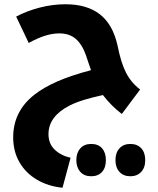

<svg xmlns="http://www.w3.org/2000/svg" viewBox="-20 -532 741 903"><path d="M553 4Q504 -33 464 -85Q414 -74 376 -62.5Q338 -51 308 -36Q208 15 208 99Q208 144 237.5 172Q267 200 312 210L274 351Q206 344 153.5 313Q101 282 71.5 231Q42 180 42 114Q42 -8 141 -86Q184 -120 248.5 -148.5Q313 -177 408 -202Q402 -218 396.5 -235.5Q391 -253 385 -270Q367 -322 337 -348.5Q307 -375 259 -375Q227 -375 192 -364Q157 -353 115 -330L56 -454Q107 -481 167.5 -496.5Q228 -512 288 -512Q389 -512 450 -464.5Q511 -417 533 -317Q549 -236 573 -189.5Q597 -143 639 -111ZM409 297Q376 297 357.5 276Q339 255 339 221Q339 187 357.5 166Q376 145 409 145Q442 145 460 165.5Q478 186 478 221Q478 257 459.5 277Q441 297 409 297ZM593 297Q561 297 542 276.5Q523 256 523 221Q523 186 542 165.5Q561 145 593 145Q625 145 644 165Q663 185 663 221Q663 257 643.5 277Q624 297 593 297Z"/></svg>

Font: Noto Kufi Arabic ExtraBold
Style: Regular
Weight: 800
Designer: Monotype Design Team, David Williams, Khaled Hosny
Foundry: Google LLC
Version: Version 2.109; ttfautohint (v1.8.4.7-5d5b)